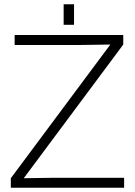

<svg xmlns="http://www.w3.org/2000/svg" viewBox="-20 -885 636 905"><path d="M31 0H565V-47H232L92 -45L561 -675V-720H49V-673H359L500 -675L31 -45ZM280 -768H329V-865H280Z"/></svg>

Font: Aspekta 200
Style: Regular
Weight: 200
Designer: Ivo Dolenc
Version: Version 2.000